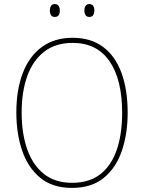

<svg xmlns="http://www.w3.org/2000/svg" viewBox="-20 -910 705 940"><path d="M605 -358Q605 -255 576.5 -171.5Q548 -88 488 -39Q428 10 332 10Q237 10 177 -39.5Q117 -89 88.5 -172.5Q60 -256 60 -359Q60 -471 92 -553.5Q124 -636 185.5 -680.5Q247 -725 336 -725Q425 -725 485 -680Q545 -635 575 -552.5Q605 -470 605 -358ZM86 -359Q86 -256 113.5 -178.5Q141 -101 195.5 -58Q250 -15 333 -15Q417 -15 471 -57Q525 -99 551.5 -176Q578 -253 578 -358Q578 -521 516 -610.5Q454 -700 336 -700Q252 -700 196.5 -657Q141 -614 113.5 -537.5Q86 -461 86 -359ZM224 -859Q224 -871 229.5 -880.5Q235 -890 248 -890Q262 -890 267.5 -880.5Q273 -871 273 -859Q273 -845 267.5 -836Q262 -827 248 -827Q235 -827 229.5 -836.5Q224 -846 224 -859ZM393 -859Q393 -871 398.5 -880.5Q404 -890 417 -890Q431 -890 436.5 -881Q442 -872 442 -859Q442 -846 436.5 -836.5Q431 -827 417 -827Q404 -827 398.5 -836.5Q393 -846 393 -859Z"/></svg>

Font: Noto Sans Gurmukhi UI SemiCondensed Thin
Style: Regular
Weight: 100
Width: 4
Designer: Jelle Bosma - Monotype Design Team
Foundry: Monotype Imaging Inc.
Version: Version 2.004; ttfautohint (v1.8.4.7-5d5b)